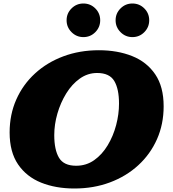

<svg xmlns="http://www.w3.org/2000/svg" viewBox="-20 -1057 990 1097"><path d="M290 -285Q290 -201 317.2 -155.5Q344.5 -110 415 -110Q473 -110 518.2 -142Q563.5 -174 595.2 -226.8Q627 -279.5 643.5 -342Q660 -404.5 660 -465Q660 -549 632.8 -594.5Q605.5 -640 535 -640Q481 -640 436 -608Q391 -576 358.5 -523.2Q326 -470.5 308 -408.2Q290 -346 290 -285ZM405 20Q298.5 20 215 -13.5Q131.5 -47 83.2 -117.8Q35 -188.5 35 -300Q35 -402.5 73 -488.2Q111 -574 180 -637.2Q249 -700.5 342 -735.2Q435 -770 545 -770Q651.5 -770 735.2 -736.5Q819 -703 867 -632.2Q915 -561.5 915 -450Q915 -347.5 877 -261.8Q839 -176 770 -112.8Q701 -49.5 608 -14.8Q515 20 405 20ZM736.5 -845Q697 -845 668.8 -873.2Q640.5 -901.5 640.5 -941Q640.5 -981 668.8 -1009Q697 -1037 736.5 -1037Q776.5 -1037 804.5 -1009Q832.5 -981 832.5 -941Q832.5 -901.5 804.5 -873.2Q776.5 -845 736.5 -845ZM456.5 -845Q417 -845 388.8 -873.2Q360.5 -901.5 360.5 -941Q360.5 -981 388.8 -1009Q417 -1037 456.5 -1037Q496.5 -1037 524.5 -1009Q552.5 -981 552.5 -941Q552.5 -901.5 524.5 -873.2Q496.5 -845 456.5 -845Z"/></svg>

Font: Besley* Fatface
Style: Italic
Weight: 900
Italic angle: -13°
Designer: Owen Earl
Foundry: indestructible type*
Version: Version 3.000; ttfautohint (v1.8.3)